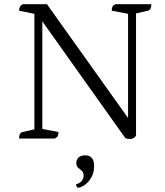

<svg xmlns="http://www.w3.org/2000/svg" viewBox="-20 -661 789 916"><path d="M603 2Q594 2 588 1Q582 0 578 -2L182 -559V-46L259 -31Q259 -19 255.5 -12Q252 -5 241 0H71Q71 -27 87 -31L144 -44V-595L71 -610Q71 -633 89 -641H204L591 -98V-595L513 -610Q513 -622 516.5 -629Q520 -636 531 -641H702Q702 -614 686 -610L629 -597V-18Q629 -10 620 -4Q611 2 603 2ZM351 235Q348 232 345.5 228.5Q343 225 343 218Q362 213 370.5 201.5Q379 190 379 177Q379 161 370 153.5Q361 146 352.5 139Q344 132 344 116Q344 100 355.5 90Q367 80 386 80Q429 80 429 130Q429 161 416.5 184Q404 207 386 220Q368 233 351 235Z"/></svg>

Font: Petrona Light
Style: Regular
Weight: 300
Designer: Ringo R. Seeber
Foundry: Ringo R. Seeber
Version: Version 2.001; ttfautohint (v1.8.3)